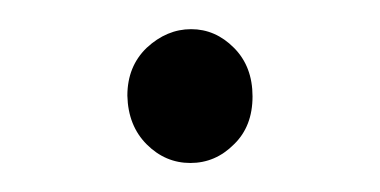

<svg xmlns="http://www.w3.org/2000/svg" viewBox="-20 -99 259 131"><path d="M66.9 -33.7Q66.9 -53.7 80.1 -66.4Q93.8 -79.1 110.4 -79.1Q127 -79.1 139.6 -66.4Q152.3 -53.7 152.3 -33.2Q152.3 -12.7 139.6 -0.5Q127 12.2 109.9 12.2Q92.8 12.2 80.1 -0.5Q67.4 -13.2 66.9 -33.7Z"/></svg>

Font: SourceSansPro-Light
Style: Regular
Weight: 300
Designer: Paul D. Hunt
Foundry: Adobe Systems Incorporated
Version: Version 2.020;PS 2.0;hotconv 1.0.86;makeotf.lib2.5.63406